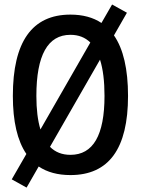

<svg xmlns="http://www.w3.org/2000/svg" viewBox="-20 -768 626 853"><path d="M98.1 65.4 32.2 28.8 97.2 -84Q37.1 -171.9 37.1 -341.8Q37.1 -703.1 293 -703.1Q375 -703.1 430.7 -666L478 -748L543.9 -711.4L486.3 -610.8Q548.8 -520.5 548.8 -341.8Q548.8 9.8 293 9.8Q208.5 9.8 151.9 -28.3ZM293 -80.1Q444.3 -80.1 444.3 -341.8Q444.3 -440.4 424.3 -502.9L202.1 -115.7Q237.3 -80.1 293 -80.1ZM159.7 -192.9 381.3 -579.1Q346.7 -613.3 293 -613.3Q141.6 -613.3 141.6 -341.8Q141.6 -252 159.7 -192.9Z"/></svg>

Font: Cascadia Mono PL
Style: Regular
Weight: 400
Monospace: yes
Designer: Aaron Bell
Foundry: Saja Typeworks
Version: Version 2404.023; ttfautohint (v1.8.4)